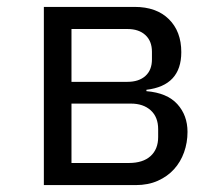

<svg xmlns="http://www.w3.org/2000/svg" viewBox="-20 -536 640 556"><path d="M107 -516H370Q433 -516 469 -480.5Q505 -445 505 -385Q505 -288 404 -276V-272Q464 -267 493.5 -234.5Q523 -202 523 -154Q523 -123 513 -95Q503 -67 484 -46Q465 -25 437 -12.5Q409 0 373 0H107ZM353 -64Q394 -64 416 -84Q438 -104 438 -139V-162Q438 -197 416.5 -216.5Q395 -236 359 -236H187V-64ZM349 -299Q382 -299 401 -316Q420 -333 420 -364V-386Q420 -417 401 -434.5Q382 -452 349 -452H187V-299Z"/></svg>

Font: PlemolJP35 Console
Style: Regular
Weight: 400
Version: v2.0.3; ttfautohint (v1.8.4.7-5d5b-dirty) -l 6 -r 45 -G 200 